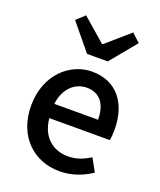

<svg xmlns="http://www.w3.org/2000/svg" viewBox="-141 -840 786 941"><g transform="rotate(20 252.0 -369.5)"><path d="M101 -711 213 -575H321L433 -711L390 -751L269 -646H265L144 -751ZM42 -245C42 -83 148 12 282 12C345 12 402 -10 448 -41L411 -108C375 -85 339 -71 296 -71C213 -71 155 -125 147 -216H462C465 -228 467 -249 467 -270C467 -408 397 -502 267 -502C152 -502 42 -404 42 -245ZM374 -290H146C156 -373 209 -419 269 -419C338 -419 374 -371 374 -290Z"/></g></svg>

Font: Cambridge Sans Medium
Style: Regular
Weight: 500
Version: Version 2.020;PS 002.020;hotconv 1.0.88;makeotf.lib2.5.64775